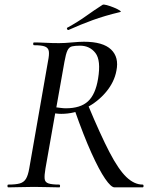

<svg xmlns="http://www.w3.org/2000/svg" viewBox="-20 -808 660 828"><path d="M16 0Q12 0 12 -6Q12 -12 16 -12Q48 -12 65.5 -17Q83 -22 92 -37Q101 -52 106 -81L187 -544Q193 -573 190.5 -587.5Q188 -602 173.5 -607.5Q159 -613 127 -613Q123 -613 123 -619Q123 -625 127 -625Q149 -625 177 -623.5Q205 -622 235 -622Q258 -622 290 -625Q322 -628 342 -628Q424 -628 459 -594.5Q494 -561 482 -503Q473 -454 437.5 -411.5Q402 -369 351.5 -343Q301 -317 244 -317Q239 -317 231.5 -317.5Q224 -318 218 -319L176 -81Q171 -52 172.5 -37Q174 -22 189 -17Q204 -12 235 -12Q239 -12 239 -6Q239 0 236 0Q213 0 186 -1Q159 -2 127 -2Q96 -2 67 -1Q38 0 16 0ZM474 0Q459 0 433.5 -37Q408 -74 374.5 -148Q341 -222 302 -333L360 -354Q413 -227 452 -152Q491 -77 525 -44.5Q559 -12 595 -12Q599 -12 599 -6Q599 0 595 0Q547 0 517.5 0Q488 0 474 0ZM264 -341Q327 -341 359.5 -371Q392 -401 403 -469Q416 -548 391.5 -579.5Q367 -611 325 -611Q303 -611 290.5 -608Q278 -605 271 -590.5Q264 -576 258 -542L223 -345Q232 -344 243 -342.5Q254 -341 264 -341ZM276 -679Q272 -677 269.5 -682.5Q267 -688 271 -689Q315 -713 350.5 -738.5Q386 -764 422 -787Q426 -790 440.5 -786Q455 -782 471 -775.5Q487 -769 496 -763Q505 -757 498 -756Q431 -740 379 -721Q327 -702 276 -679Z"/></svg>

Font: Cormorant Medium
Style: Italic
Weight: 500
Italic angle: -10°
Designer: Christian Thalmann (Catharsis Fonts)
Foundry: Catharsis Fonts
Version: Version 4.000